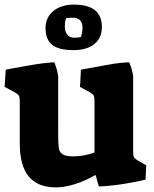

<svg xmlns="http://www.w3.org/2000/svg" viewBox="-38 -801 670 835"><path d="M48 -177V-356Q48 -378 44.5 -384.5Q41 -391 27 -399L-18 -423L-13 -498Q1 -500 7 -502Q18 -504 85.5 -516Q153 -528 198 -530Q209 -505 215 -472V-220Q215 -176 217.5 -158Q220 -140 233.5 -130.5Q247 -121 280 -121Q328 -121 373 -138V-356Q373 -378 370 -384.5Q367 -391 354 -399L310 -423L314 -498Q395 -513 440.5 -521Q486 -529 524 -530Q535 -505 541 -472V-144Q541 -126 544 -119Q547 -112 558 -105L598 -82L595 -20Q552 -9 496 -0.5Q440 8 392 10Q388 -2 383 -20Q382 -28 378 -39H375Q334 -15 288.5 -0.5Q243 14 206 14Q126 14 87 -33.5Q48 -81 48 -177ZM160 -679Q160 -725 194 -753Q228 -781 284 -781Q405 -781 405 -684Q405 -636 372.5 -609.5Q340 -583 281 -583Q218 -583 189 -606Q160 -629 160 -679ZM315 -641Q321 -667 321 -678Q321 -724 279 -724Q258 -724 250 -722Q244 -708 244 -687Q244 -663 254.5 -650Q265 -637 285 -637Q305 -637 315 -641Z"/></svg>

Font: Suez One
Style: Regular
Weight: 400
Version: Version 1.000